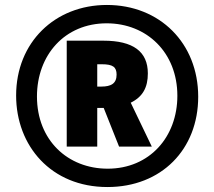

<svg xmlns="http://www.w3.org/2000/svg" viewBox="-20 -744 864 774"><path d="M413 10C631 10 779 -142 779 -354C779 -570 624 -724 411 -724C201 -724 45 -573 45 -359C45 -156 186 10 413 10ZM414 -64C253 -64 129 -179 129 -355C129 -522 241 -650 410 -650C572 -650 695 -532 695 -358C695 -192 583 -64 414 -64ZM249 -153H372V-309H398L460 -153H592L507 -330C556 -354 576 -392 576 -448C576 -536 517 -580 397 -580H249ZM389 -395H372V-485H390C435 -485 450 -474 450 -443C450 -407 427 -395 389 -395Z"/></svg>

Font: Noto Sans Thai ExtCond Blk
Style: Regular
Weight: 900
Width: 2
Designer: Monotype Design Team
Foundry: Monotype Imaging Inc.
Version: Version 2.002